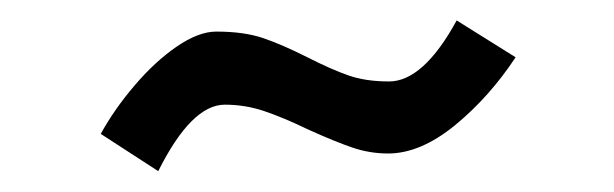

<svg xmlns="http://www.w3.org/2000/svg" viewBox="-20 -366 595 186"><path d="M189.5 -335.4Q216.3 -335.4 234.9 -329.1Q253.4 -322.8 277.8 -310.5Q300.8 -298.8 317.4 -293Q334 -287.1 356.9 -287.1Q390.1 -287.1 422.4 -346.2L479.5 -310.5Q454.1 -272 420.7 -244.6Q387.2 -217.3 356 -217.3Q338.4 -217.3 321.8 -222.9Q305.2 -228.5 279.3 -240.2Q253.9 -252.4 235.6 -258.5Q217.3 -264.6 197.8 -264.6Q165.5 -264.6 133.3 -200.2L77.6 -236.3Q90.8 -260.3 110.4 -283.2Q129.9 -306.2 151.1 -320.8Q172.4 -335.4 189.5 -335.4Z"/></svg>

Font: Glacial Indifference
Style: Regular
Weight: 400
Designer: Alfredo Marco Pradil
Foundry: Alfredo Marco Pradil
Version: Version 1.312